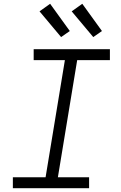

<svg xmlns="http://www.w3.org/2000/svg" viewBox="-20 -995 640 1015"><path d="M48 0V-58H221L323 -677H158V-735H561V-677H388L286 -58H451V0ZM473 -799 359 -935 415 -975 519 -831ZM303 -799 189 -935 245 -975 349 -831Z"/></svg>

Font: Iosevka Curly LtExObl
Style: Regular
Weight: 300
Width: 7
Italic angle: -9°
Monospace: yes
Designer: Belleve Invis
Foundry: Belleve Invis
Version: Version 11.1.0; ttfautohint (v1.8.3)